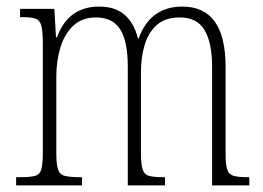

<svg xmlns="http://www.w3.org/2000/svg" viewBox="-20 -563 800 583"><path d="M29 0V-25H42Q72 -25 86.5 -29Q101 -33 105.5 -49Q110 -65 110 -100V-433Q110 -468 105.5 -485Q101 -502 87.5 -506.5Q74 -511 46 -511H41V-536H145L150 -450H153Q171 -498 203 -520.5Q235 -543 281 -543Q330 -543 358.5 -518Q387 -493 399 -446H401Q436 -543 534 -543Q665 -543 665 -360V-96Q665 -63 670 -48Q675 -33 689.5 -29Q704 -25 733 -25H737V0H624V-361Q624 -432 601.5 -471Q579 -510 526 -510Q482 -510 456.5 -487.5Q431 -465 419.5 -427.5Q408 -390 408 -345V-99Q408 -65 413 -49Q418 -33 432.5 -29Q447 -25 475 -25H481V0H368V-361Q368 -436 345.5 -473Q323 -510 271 -510Q229 -510 202.5 -485Q176 -460 163.5 -419Q151 -378 151 -331V-99Q151 -65 156 -49Q161 -33 176.5 -29Q192 -25 222 -25H229V0Z"/></svg>

Font: Noto Serif Myanmar Condensed ExtraLight
Style: Regular
Weight: 200
Width: 3
Designer: Ben Mitchell and the Monotype Design Team
Foundry: Monotype Imaging Inc.
Version: Version 2.106; ttfautohint (v1.8.4.7-5d5b)